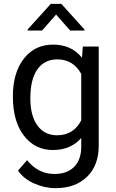

<svg xmlns="http://www.w3.org/2000/svg" viewBox="-20 -770 601 998"><path d="M46.9 -268.6Q46.9 -392.1 104 -465.1Q161.1 -538.1 255.4 -538.1Q352.1 -538.1 406.2 -469.7L410.6 -528.3H493.2V-12.7Q493.2 89.8 432.4 148.9Q371.6 208 269 208Q211.9 208 157.2 183.6Q102.5 159.2 73.7 116.7L120.6 62.5Q178.7 134.3 262.7 134.3Q328.6 134.3 365.5 97.2Q402.3 60.1 402.3 -7.3V-52.7Q348.1 9.8 254.4 9.8Q161.6 9.8 104.2 -64.9Q46.9 -139.6 46.9 -268.6ZM137.7 -258.3Q137.7 -168.9 174.3 -117.9Q210.9 -66.9 276.9 -66.9Q362.3 -66.9 402.3 -144.5V-385.7Q360.8 -461.4 277.8 -461.4Q211.9 -461.4 174.8 -410.2Q137.7 -358.9 137.7 -258.3ZM419.4 -616.2V-611.3H344.7L271.5 -694.3L198.7 -611.3H124V-617.2L244.1 -750H298.8Z"/></svg>

Font: Roboto
Style: Regular
Weight: 400
Designer: Google
Version: Version 2.001047; 2015